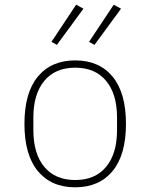

<svg xmlns="http://www.w3.org/2000/svg" viewBox="-20 -785 640 817"><path d="M300 12Q198 12 141 -57Q84 -126 84 -258Q84 -390 141 -459Q198 -528 300 -528Q402 -528 459 -459Q516 -390 516 -258Q516 -126 459 -57Q402 12 300 12ZM300 -19Q385 -19 431.5 -75Q478 -131 478 -231V-285Q478 -385 431.5 -441Q385 -497 300 -497Q215 -497 168.5 -441Q122 -385 122 -285V-231Q122 -131 168.5 -75Q215 -19 300 -19ZM222 -594 199 -607 304 -765 335 -748ZM382 -594 359 -607 464 -765 495 -748Z"/></svg>

Font: IBM Plex Mono ExtLt
Style: Regular
Weight: 200
Monospace: yes
Designer: Mike Abbink, Paul van der Laan, Pieter van Rosmalen
Foundry: Bold Monday
Version: Version 2.3